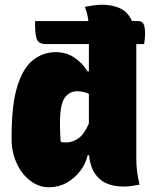

<svg xmlns="http://www.w3.org/2000/svg" viewBox="-20 -779 640 810"><path d="M215 -559Q260 -559 294.5 -535.5Q329 -512 349 -478H355V-593H173Q148 -593 138 -608.5Q128 -624 128 -677V-690H353Q349 -723 338 -750Q354 -753 373 -756Q392 -759 411 -759Q455 -759 487.5 -743.5Q520 -728 537 -690H562Q579 -690 585.5 -678Q592 -666 592 -636Q592 -626 591 -615Q590 -604 588 -593H555Q555 -588 555 -582V-111Q555 -53 569 0Q552 3 536 5.5Q520 8 503 8Q433 8 397 -27Q361 -62 356 -124H350Q341 -87 317.5 -56.5Q294 -26 260.5 -7.5Q227 11 187 11Q143 11 107 -17Q71 -45 50 -91Q29 -137 29 -191V-204Q29 -339 53.5 -416.5Q78 -494 120.5 -526.5Q163 -559 215 -559ZM236 -181Q241 -179 247 -178.5Q253 -178 258 -178Q286 -178 311 -195.5Q336 -213 355 -258V-383Q333 -394 305 -394Q273 -394 253 -366.5Q233 -339 233 -259V-251Q233 -229 234 -212Q235 -195 236 -181Z"/></svg>

Font: Recursive Sn Csl St Blk
Style: Regular
Weight: 900
Version: Version 1.079;hotconv 1.0.112;makeotfexe 2.5.65598; ttfautoh